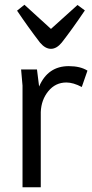

<svg xmlns="http://www.w3.org/2000/svg" viewBox="-20 -790 389 810"><path d="M152 -317V0H75V-429L69 -497H136L145 -425Q182 -511 270 -511Q319 -511 349 -492L325 -423Q289 -442 260 -442Q214 -442 184 -405.5Q154 -369 152 -317ZM307 -769 338 -746Q284 -666 241 -611Q219 -584 195 -584Q171 -584 149 -610Q99 -675 52 -745L83 -770L195 -668Z"/></svg>

Font: BreeCF
Style: Light
Weight: 300
Designer: Veronika Burian, Jos Scaglione
Foundry: TypeTogether
Version: Version 0.0.2